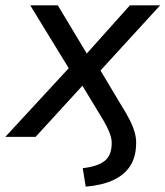

<svg xmlns="http://www.w3.org/2000/svg" viewBox="-39 -511 618 717"><path d="M281 186 270 117Q324 111 350.5 91Q377 71 378 28Q379 14 374.5 -2Q370 -18 360 -38Q350 -58 333 -85L262 -202L278 -201L94 0H-19L234 -274L235 -228L74 -491H177L291 -301H276L446 -491H559L320 -230V-275L412 -121Q433 -88 446 -62Q459 -36 465 -13Q471 10 469 34Q467 80 445 112Q423 144 382 162.5Q341 181 281 186Z"/></svg>

Font: Nunito Sans 10pt Medium
Style: Italic
Weight: 500
Italic angle: -9°
Designer: Vernon Adams
Foundry: Vernon Adams
Version: Version 3.101;gftools[0.9.27]